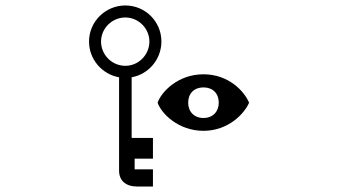

<svg xmlns="http://www.w3.org/2000/svg" viewBox="-20 -651 1240 703"><path d="M669 -275C669 -309 691 -331 725 -331C759 -331 781 -309 781 -275C781 -242 759 -219 725 -219C691 -219 669 -242 669 -275ZM350 -499C350 -547 390 -587 439 -587C487 -587 527 -547 527 -499C527 -450 487 -410 439 -410C390 -410 350 -450 350 -499ZM462 -146V-368C524 -379 571 -434 571 -499C571 -572 512 -631 439 -631C366 -631 306 -572 306 -499C306 -433 354 -379 416 -368V-26C416 10 440 32 483 32H540V-31H473V-70H540V-146ZM557 -275C571 -235 633 -172 725 -172C816 -172 875 -235 892 -275C875 -316 818 -379 725 -379C632 -379 571 -315 557 -275Z"/></svg>

Font: CryptoKit 1.4
Style: Regular
Weight: 400
Monospace: yes
Designer: Oceane Juvin
Foundry: http://www.head-geneve.ch
Version: Version 1.000